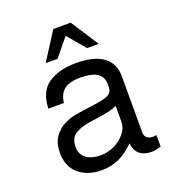

<svg xmlns="http://www.w3.org/2000/svg" viewBox="-137 -849 892 976"><g transform="rotate(-20 309.0 -361.5)"><path d="M569 -55V8Q538 17 519 17Q435 17 426 -62Q382 -19 340 -0.5Q298 18 248 18Q172 18 124.5 -22.5Q77 -63 77 -136Q77 -190 100 -222.5Q123 -255 156.5 -271.5Q190 -288 220 -293Q234 -295 263 -299.5Q292 -304 336 -310Q386 -317 405.5 -329Q425 -341 425 -366V-384Q425 -462 305 -462Q247 -462 217.5 -439.5Q188 -417 183 -369H99Q101 -460 158.5 -499.5Q216 -539 309 -539Q406 -539 456 -502.5Q506 -466 506 -396V-94Q506 -53 551 -53Q559 -53 569 -55ZM425 -182V-265Q399 -253 360.5 -246Q322 -239 289 -235Q231 -228 196.5 -208Q162 -188 162 -138Q162 -99 190.5 -77Q219 -55 269 -55Q306 -55 341.5 -71.5Q377 -88 401 -117Q425 -146 425 -182ZM165 -591 261 -741H355L452 -591H389L308 -687L229 -591Z"/></g></svg>

Font: Fragment Mono SC
Style: Regular
Weight: 400
Monospace: yes
Designer: Wei Huang based on Nimbus Sans by URW Studio, based on Helvetica by Max Miedinger.
Foundry: Wei Huang
Version: Version 1.012; ttfautohint (v1.8.4.7-5d5b)